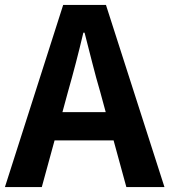

<svg xmlns="http://www.w3.org/2000/svg" viewBox="-24 -761 689 781"><path d="M-4 0H146L198 -190H438L490 0H645L407 -741H233ZM252 -386C274 -463 296 -547 315 -628H320C341 -548 361 -463 384 -386L406 -305H230Z"/></svg>

Font: DAIFUKU Sans JP
Style: Bold
Weight: 700
Designer: Original font ‘Source Han Sans JP’ : Ryoko NISHIZUKA  (kana, bopomofo & ideographs); Paul D. Hunt (Latin, Greek & Cyrill
Foundry: Daifuku
Version: Version 1.001